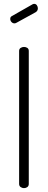

<svg xmlns="http://www.w3.org/2000/svg" viewBox="-20 -974 248 994"><path d="M79 -710Q79 -721 87 -726Q95 -731 104 -731Q114 -731 121.5 -726Q129 -721 129 -710V-22Q129 -11 121.5 -5.5Q114 0 104 0Q95 0 87 -5.5Q79 -11 79 -22ZM65 -856Q60 -853 55 -853Q46 -853 39.5 -860Q33 -867 33 -876Q33 -887 42 -891L149 -952Q153 -954 157 -954Q166 -954 171 -946.5Q176 -939 176 -931Q176 -918 165 -911Z"/></svg>

Font: AkaAcidDosis
Style: Light
Weight: 300
Designer: Edgar Tolentino, Pablo Impallari, Igino Marini, Aka-Acid
Foundry: Edgar Tolentino, Pablo Impallari, Igino Marini, Aka-Acid
Version: Version 1.007